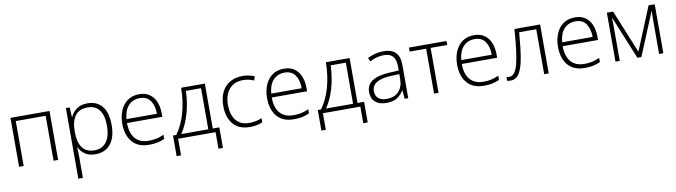

<svg xmlns="http://www.w3.org/2000/svg" viewBox="-36 -1179 7219 2051"><g transform="rotate(-10 3573.0 -153.0)"><path d="M511.7 -530.8V0H462.4V-487.3H138.2V0H88.4V-530.8Z M924.3 -541Q1026.9 -541 1083.3 -472.2Q1139.6 -403.3 1139.6 -269Q1139.6 -133.8 1080.3 -62Q1021 9.8 917.5 9.8Q845.2 9.8 801.8 -21.7Q758.3 -53.2 739.3 -98.1H735.8Q737.3 -70.3 738.3 -40Q739.3 -9.8 739.3 17.1V234.9H689.5V-530.8H730.5L736.3 -424.8H739.3Q758.3 -470.7 803.2 -505.9Q848.1 -541 924.3 -541ZM918 -497.6Q827.6 -497.6 783.7 -439.5Q739.7 -381.3 739.3 -272.9V-264.6Q739.3 -33.2 913.1 -33.2Q997.6 -33.2 1043.2 -95Q1088.9 -156.7 1088.9 -269.5Q1088.9 -380.9 1046.1 -439.2Q1003.4 -497.6 918 -497.6Z M1485.4 -541Q1553.2 -541 1598.1 -509.3Q1643.1 -477.5 1665.5 -422.1Q1688 -366.7 1688 -295.9V-260.3H1304.7Q1304.7 -150.9 1355.2 -92.3Q1405.8 -33.7 1500 -33.7Q1548.8 -33.7 1585.2 -41.5Q1621.6 -49.3 1666.5 -69.3V-23.9Q1627.4 -6.3 1588.4 1.7Q1549.3 9.8 1498.5 9.8Q1377.9 9.8 1315.9 -64Q1253.9 -137.7 1253.9 -260.7Q1253.9 -340.3 1280.5 -403.8Q1307.1 -467.3 1358.6 -504.2Q1410.2 -541 1485.4 -541ZM1484.9 -498.5Q1408.7 -498.5 1361.6 -447.8Q1314.5 -397 1306.2 -302.2H1636.7Q1636.7 -389.6 1599.4 -444.1Q1562 -498.5 1484.9 -498.5Z M2196.8 -530.8V-43.5H2268.1V179.7H2219.7V0H1813.5V179.7H1765.6V-43.5H1801.3Q1868.2 -136.2 1903.1 -261Q1938 -385.7 1939.5 -530.8ZM2148.4 -489.3H1984.4Q1979 -357.4 1946.5 -244.4Q1914.1 -131.3 1855.5 -43.5H2148.4Z M2592.3 9.8Q2473.1 9.8 2411.1 -63.5Q2349.1 -136.7 2349.1 -262.7Q2349.1 -350.1 2380.9 -412.4Q2412.6 -474.6 2470.5 -507.8Q2528.3 -541 2605.5 -541Q2643.6 -541 2676.3 -533.9Q2709 -526.9 2735.4 -515.1L2722.2 -471.7Q2664.1 -496.6 2605 -496.6Q2507.3 -496.6 2453.6 -433.3Q2399.9 -370.1 2399.9 -263.2Q2399.9 -196.3 2420.4 -144.8Q2440.9 -93.3 2483.4 -63.7Q2525.9 -34.2 2592.3 -34.2Q2631.3 -34.2 2666 -42Q2700.7 -49.8 2729.5 -62V-17.1Q2703.6 -5.4 2669.7 2.2Q2635.7 9.8 2592.3 9.8Z M3055.7 -541Q3123.5 -541 3168.5 -509.3Q3213.4 -477.5 3235.8 -422.1Q3258.3 -366.7 3258.3 -295.9V-260.3H2875Q2875 -150.9 2925.5 -92.3Q2976.1 -33.7 3070.3 -33.7Q3119.1 -33.7 3155.5 -41.5Q3191.9 -49.3 3236.8 -69.3V-23.9Q3197.8 -6.3 3158.7 1.7Q3119.6 9.8 3068.8 9.8Q2948.2 9.8 2886.2 -64Q2824.2 -137.7 2824.2 -260.7Q2824.2 -340.3 2850.8 -403.8Q2877.4 -467.3 2929 -504.2Q2980.5 -541 3055.7 -541ZM3055.2 -498.5Q2979 -498.5 2931.9 -447.8Q2884.8 -397 2876.5 -302.2H3207Q3207 -389.6 3169.7 -444.1Q3132.3 -498.5 3055.2 -498.5Z M3767.1 -530.8V-43.5H3838.4V179.7H3790V0H3383.8V179.7H3335.9V-43.5H3371.6Q3438.5 -136.2 3473.4 -261Q3508.3 -385.7 3509.8 -530.8ZM3718.8 -489.3H3554.7Q3549.3 -357.4 3516.8 -244.4Q3484.4 -131.3 3425.8 -43.5H3718.8Z M4135.3 -540Q4222.7 -540 4266.1 -495.8Q4309.6 -451.7 4309.6 -356V0H4271.5L4262.7 -92.8H4259.8Q4233.4 -47.9 4190.9 -19Q4148.4 9.8 4072.3 9.8Q3995.6 9.8 3952.1 -28.3Q3908.7 -66.4 3908.7 -136.7Q3908.7 -215.8 3974.1 -257.1Q4039.6 -298.3 4162.1 -303.7L4260.7 -308.6V-347.2Q4260.7 -428.7 4228.5 -463.4Q4196.3 -498 4133.3 -498Q4092.3 -498 4054.4 -487.5Q4016.6 -477.1 3977.5 -457.5L3961.9 -498.5Q4000 -516.6 4043.7 -528.3Q4087.4 -540 4135.3 -540ZM4260.3 -270 4167.5 -266.1Q4066.4 -261.2 4013.7 -230Q3960.9 -198.7 3960.9 -136.2Q3960.9 -85.9 3992.4 -59.1Q4023.9 -32.2 4080.1 -32.2Q4167.5 -32.2 4213.6 -82Q4259.8 -131.8 4260.3 -217.8Z M4817.9 -487.3H4638.2V0H4589.8V-487.3H4411.1V-530.8H4817.9Z M5117.2 -541Q5185.1 -541 5230 -509.3Q5274.9 -477.5 5297.4 -422.1Q5319.8 -366.7 5319.8 -295.9V-260.3H4936.5Q4936.5 -150.9 4987.1 -92.3Q5037.6 -33.7 5131.8 -33.7Q5180.7 -33.7 5217 -41.5Q5253.4 -49.3 5298.3 -69.3V-23.9Q5259.3 -6.3 5220.2 1.7Q5181.2 9.8 5130.4 9.8Q5009.8 9.8 4947.8 -64Q4885.7 -137.7 4885.7 -260.7Q4885.7 -340.3 4912.4 -403.8Q4939 -467.3 4990.5 -504.2Q5042 -541 5117.2 -541ZM5116.7 -498.5Q5040.5 -498.5 4993.4 -447.8Q4946.3 -397 4938 -302.2H5268.6Q5268.6 -389.6 5231.2 -444.1Q5193.8 -498.5 5116.7 -498.5Z M5833.5 0H5784.2V-487.8H5598.6Q5585.9 -320.3 5566.9 -210.9Q5547.9 -101.6 5513.4 -48.3Q5479 4.9 5420.4 4.9Q5407.7 4.9 5397.9 3.7Q5388.2 2.4 5382.3 0.5V-39.6Q5393.1 -36.6 5413.6 -36.6Q5476.1 -36.6 5507.1 -156.5Q5538.1 -276.4 5554.7 -530.8H5833.5Z M6211.4 -541Q6279.3 -541 6324.2 -509.3Q6369.1 -477.5 6391.6 -422.1Q6414.1 -366.7 6414.1 -295.9V-260.3H6030.8Q6030.8 -150.9 6081.3 -92.3Q6131.8 -33.7 6226.1 -33.7Q6274.9 -33.7 6311.3 -41.5Q6347.7 -49.3 6392.6 -69.3V-23.9Q6353.5 -6.3 6314.5 1.7Q6275.4 9.8 6224.6 9.8Q6104 9.8 6042 -64Q5980 -137.7 5980 -260.7Q5980 -340.3 6006.6 -403.8Q6033.2 -467.3 6084.7 -504.2Q6136.2 -541 6211.4 -541ZM6210.9 -498.5Q6134.8 -498.5 6087.6 -447.8Q6040.5 -397 6032.2 -302.2H6362.8Q6362.8 -389.6 6325.4 -444.1Q6288.1 -498.5 6210.9 -498.5Z M7076.7 -530.8V0H7030.8V-381.8Q7030.8 -402.8 7031.2 -422.6Q7031.7 -442.4 7033.2 -464.8H7030.8L6838.4 0H6795.4L6604.5 -465.3H6602.1Q6603 -442.9 6603.5 -422.9Q6604 -402.8 6604 -378.9V0H6557.6V-530.8H6625.5L6817.4 -62L7010.3 -530.8Z"/></g></svg>

Font: Open Sans Light
Style: Regular
Weight: 300
Designer: Monotype Design Team
Foundry: Monotype Imaging Inc.
Version: Version 3.000; ttfautohint (v1.8.4)